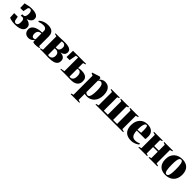

<svg xmlns="http://www.w3.org/2000/svg" viewBox="487 -2328 4366 4366"><g transform="rotate(45 2670.0 -144.5)"><path d="M212.5 11Q171 11 136.2 6.2Q101.5 1.5 74.8 -6.2Q48 -14 29 -22.5L21 -162H136.5L156 -58.5Q163 -45.5 176.5 -33.2Q190 -21 208.5 -21Q228 -21 243.5 -31Q259 -41 268 -63.5Q277 -86 277 -124Q277 -187.5 260.5 -209.2Q244 -231 221 -231Q217 -231 207 -230.2Q197 -229.5 186.2 -228.2Q175.5 -227 168.5 -225.5L170 -272.5L214.5 -274.5Q228 -275 240.5 -286.8Q253 -298.5 261.2 -323.5Q269.5 -348.5 269.5 -388.5Q269.5 -425.5 260.5 -447Q251.5 -468.5 237.2 -478Q223 -487.5 208 -487.5Q194 -487.5 179.5 -478.2Q165 -469 161 -458L137.5 -342H35.5L32.5 -489.5Q53.5 -489.5 72.2 -494Q91 -498.5 112.2 -504.5Q133.5 -510.5 162.2 -515Q191 -519.5 232.5 -519.5Q301.5 -519.5 349 -506.2Q396.5 -493 420.8 -466.2Q445 -439.5 445 -398.5Q445 -358 422.2 -330Q399.5 -302 358.8 -283.5Q318 -265 264.5 -252.5L270 -270.5Q316 -270.5 360.5 -258Q405 -245.5 434.2 -216.8Q463.5 -188 463.5 -138Q463.5 -91 434.8 -57.8Q406 -24.5 350.2 -6.8Q294.5 11 212.5 11Z M645.5 11.5Q602 11.5 570.8 -6.5Q539.5 -24.5 523 -56.5Q506.5 -88.5 506.5 -130.5Q506.5 -178.5 532.5 -211.2Q558.5 -244 600.5 -263.5Q642.5 -283 691.5 -291.5Q740.5 -300 786.5 -300V-360.5Q786.5 -382 775 -399.8Q763.5 -417.5 742.8 -428Q722 -438.5 693 -438.5Q645 -438.5 607.8 -428.5Q570.5 -418.5 550.5 -411.5L538.5 -434Q555.5 -451.5 586.2 -470.8Q617 -490 661.8 -503.8Q706.5 -517.5 765 -517.5Q821 -517.5 863.2 -499.8Q905.5 -482 929.2 -442.8Q953 -403.5 953 -339V-34L989.5 -24V-6Q979 -4 959.2 -0.2Q939.5 3.5 915 6.5Q890.5 9.5 864.5 9.5Q829.5 9.5 809 2.5Q788.5 -4.5 788.5 -34.5V-76Q780.5 -55 760.8 -34.8Q741 -14.5 711.8 -1.5Q682.5 11.5 645.5 11.5ZM734.5 -67.5Q746.5 -67.5 763 -73Q779.5 -78.5 786.5 -92V-271.5Q744 -271.5 719.8 -256.2Q695.5 -241 685.2 -214.8Q675 -188.5 675 -155Q675 -129.5 682.5 -109.8Q690 -90 703.5 -78.8Q717 -67.5 734.5 -67.5Z M1296.5 4Q1269 4 1239 3Q1209 2 1179.8 1Q1150.5 0 1126 0H1011.5V-19L1073.5 -36V-466.5L1011.5 -483.5V-502.5H1123Q1148.5 -502.5 1180.2 -504Q1212 -505.5 1245 -507Q1278 -508.5 1306 -508.5Q1373 -508.5 1420 -497Q1467 -485.5 1491.8 -460.8Q1516.5 -436 1516.5 -395.5Q1516.5 -343.5 1484.8 -314.2Q1453 -285 1396.5 -273.5Q1439 -272.5 1473 -259.5Q1507 -246.5 1527.2 -219.2Q1547.5 -192 1547.5 -148Q1547.5 -99.5 1522.8 -65.5Q1498 -31.5 1443 -13.8Q1388 4 1296.5 4ZM1282 -29Q1318 -29 1346.8 -58.8Q1375.5 -88.5 1375.5 -140Q1375.5 -195 1348.8 -221.5Q1322 -248 1282 -248H1239.5V-34Q1245 -32.5 1251.5 -31.5Q1258 -30.5 1265.8 -29.8Q1273.5 -29 1282 -29ZM1239.5 -279H1281.5Q1307.5 -279 1324.8 -294.2Q1342 -309.5 1350.8 -335Q1359.5 -360.5 1359.5 -391.5Q1359.5 -418.5 1349.2 -437.2Q1339 -456 1321.8 -465.8Q1304.5 -475.5 1284 -475.5Q1270 -475.5 1259.2 -474.2Q1248.5 -473 1239.5 -471.5Z M2017 3Q2006 3 1982.5 2.5Q1959 2 1931.2 1.5Q1903.5 1 1878.8 0.5Q1854 0 1839.5 0H1669V-19L1763 -36V-476.5L1699.5 -470.5L1668.5 -298H1569.5L1573.5 -502.5H1992V-483.5L1932 -466.5V-306Q1945 -311 1960 -314.8Q1975 -318.5 1994.2 -320.8Q2013.5 -323 2037.5 -323Q2091.5 -323 2133.5 -308.2Q2175.5 -293.5 2199.2 -260.2Q2223 -227 2223 -171Q2223 -115.5 2198.8 -76.8Q2174.5 -38 2128.5 -17.5Q2082.5 3 2017 3ZM1963 -28Q1999 -28 2025.5 -59.8Q2052 -91.5 2052 -163Q2052 -232 2027.5 -260.5Q2003 -289 1970 -289Q1960.5 -289 1949 -287.2Q1937.5 -285.5 1932 -283V-32Q1937 -30 1945.8 -29Q1954.5 -28 1963 -28Z M2231.5 233V214L2288.5 197L2288 -417L2232.5 -440.5V-460L2408.5 -517.5H2428.5L2456 -495.5L2453.5 -446.5Q2458.5 -460.5 2478 -478.2Q2497.5 -496 2526.8 -509Q2556 -522 2588.5 -522Q2653.5 -522 2696.2 -492.8Q2739 -463.5 2760 -409.8Q2781 -356 2781 -282Q2781 -210 2760.8 -155Q2740.5 -100 2705.8 -63.2Q2671 -26.5 2627.2 -7.8Q2583.5 11 2536.5 11Q2510.5 11 2486.8 7.8Q2463 4.5 2453 1L2453.5 63V197L2511 214V233ZM2522 -18.5Q2551 -18.5 2568.2 -45.2Q2585.5 -72 2593 -125Q2600.5 -178 2600.5 -256Q2600.5 -314.5 2593.5 -353Q2586.5 -391.5 2574.5 -413.8Q2562.5 -436 2547 -445.2Q2531.5 -454.5 2515 -454.5Q2494.5 -454.5 2482.2 -447.2Q2470 -440 2463.5 -431.5Q2457 -423 2453.5 -418.5V-56.5Q2462 -38 2482.8 -28.2Q2503.5 -18.5 2522 -18.5Z M2800 0V-19L2862 -36V-466.5L2802 -483.5V-502.5H3076V-483.5L3031 -466.5V-35H3160V-466.5L3113 -483.5V-502.5H3374V-483.5L3329 -466.5V-35H3458V-466.5L3411 -483.5V-502.5H3687V-483.5L3627 -466.5V-36L3689 -19V0Z M3949.5 12Q3862 12 3806.8 -19Q3751.5 -50 3725.5 -107.2Q3699.5 -164.5 3699.5 -242.5Q3699.5 -307 3718 -358.2Q3736.5 -409.5 3770.5 -446Q3804.5 -482.5 3851.2 -501.8Q3898 -521 3955 -521Q4052 -521 4106.5 -474Q4161 -427 4162.5 -337.5Q4162.5 -303 4160.5 -279.2Q4158.5 -255.5 4154.5 -245H3880Q3882 -191 3891.5 -155Q3901 -119 3918 -97.8Q3935 -76.5 3959.8 -67.2Q3984.5 -58 4016.5 -58Q4043 -58 4078 -66.5Q4113 -75 4134 -91L4147 -63Q4133.5 -48 4103.2 -30.5Q4073 -13 4033 -0.5Q3993 12 3949.5 12ZM3879 -268.5 3987.5 -279Q3988 -296.5 3988 -311.8Q3988 -327 3988.5 -344.5Q3988.5 -419 3980.8 -456Q3973 -493 3945 -493Q3932.5 -493 3920.2 -481.5Q3908 -470 3898 -443.8Q3888 -417.5 3882.8 -374.5Q3877.5 -331.5 3879 -268.5Z M4177.5 0V-19L4239.5 -36V-466.5L4178.5 -483.5V-502.5H4459.5V-483.5L4408.5 -466.5V-276L4558.5 -276.5V-466.5L4506.5 -483.5V-502.5H4788.5V-483.5L4727.5 -466.5V-36L4789.5 -19V0H4506.5V-19L4558.5 -36V-242.5L4408.5 -242V-36L4459.5 -19V0Z M4801 -244Q4801 -316.5 4823.5 -368.5Q4846 -420.5 4884.8 -454Q4923.5 -487.5 4972.5 -503.5Q5021.5 -519.5 5074.5 -519.5Q5152.5 -519.5 5208.5 -491.2Q5264.5 -463 5294.5 -406Q5324.5 -349 5324.5 -262.5Q5324.5 -190.5 5302 -138.5Q5279.5 -86.5 5241 -53.2Q5202.5 -20 5153.5 -4Q5104.5 12 5051 12Q4994.5 12 4948.5 -3.5Q4902.5 -19 4869.5 -50.8Q4836.5 -82.5 4818.8 -130.8Q4801 -179 4801 -244ZM5064 -16Q5089.5 -16 5105 -39.8Q5120.5 -63.5 5127.2 -114Q5134 -164.5 5134 -244.5Q5134 -299 5131.2 -344.2Q5128.5 -389.5 5121 -422.5Q5113.5 -455.5 5099.8 -473.5Q5086 -491.5 5064.5 -491.5Q5037 -491.5 5021 -468Q5005 -444.5 4998.2 -393.8Q4991.5 -343 4991.5 -261Q4991.5 -207.5 4994.2 -162.8Q4997 -118 5004.8 -85Q5012.5 -52 5026.8 -34Q5041 -16 5064 -16Z"/></g></svg>

Font: Merriweather 144pt Black
Style: Regular
Weight: 900
Version: Version 2.100